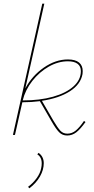

<svg xmlns="http://www.w3.org/2000/svg" viewBox="-20 -731 510 1040"><path d="M443 -70Q416 -32 393.5 -14.5Q371 3 344 3Q318 3 300.5 -14.5Q283 -32 259 -74L196 -183Q151 -177 101 -177L61 0H50L209 -711H220L117 -252Q154 -321 217.5 -365Q281 -409 348 -409Q388 -409 408 -392.5Q428 -376 428 -346Q428 -336 427 -330Q417 -274 358.5 -236.5Q300 -199 207 -185L269 -78Q292 -39 307 -23Q322 -7 345 -7Q370 -7 391 -24.5Q412 -42 435 -76ZM103 -187Q196 -187 267 -207Q338 -227 378 -263Q418 -299 418 -346Q418 -372 400 -385.5Q382 -399 348 -399Q295 -399 244 -370Q193 -341 155 -292.5Q117 -244 103 -187ZM132 281Q159 261 178.5 234Q198 207 203 180Q206 167 206 154Q206 120 182 105L189 97Q217 117 217 153Q217 189 196.5 225Q176 261 139 289Z"/></svg>

Font: Ysabeau Hairline
Style: Italic
Weight: 100
Italic angle: -12°
Designer: Christian Thalmann (Catharsis Fonts)
Version: Version 0.003